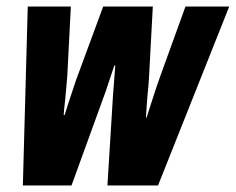

<svg xmlns="http://www.w3.org/2000/svg" viewBox="-20 -568 722 588"><path d="M65 -548H197L186 -334L180 -266Q176 -232 175 -216H178Q186 -243 213 -323L296 -548H448L436 -325Q434 -295 432 -280Q428 -230 427 -208H429L444 -255Q462 -311 472 -338L548 -548H682L464 0H309L326 -275L333 -367H330L304 -289L199 0H50Z"/></svg>

Font: Noto Sans Display Ex Bold Cond
Style: Italic
Weight: 800
Width: 3
Italic angle: -12°
Designer: Monotype Design team
Foundry: Monotype Imaging Inc.
Version: Version 1.000